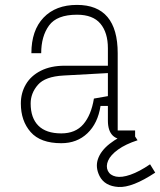

<svg xmlns="http://www.w3.org/2000/svg" viewBox="-20 -572 653 783"><path d="M531 0H506Q459 0 439.5 -19.5Q420 -39 420 -80V-140H390Q379 -69 336.5 -28.5Q294 12 230 12Q145 12 105 -33.5Q65 -79 65 -150Q65 -193 85.5 -228Q106 -263 146.5 -283.5Q187 -304 244 -304H420V-375Q420 -439 389.5 -475.5Q359 -512 294 -512Q212 -512 180 -468Q148 -424 148 -355H108Q108 -448 157.5 -500Q207 -552 294 -552Q377 -552 418.5 -502.5Q460 -453 460 -355V-40H531ZM363 -170 420 -180V-274L239 -264Q164 -260 134.5 -226Q105 -192 105 -150Q105 -91 136.5 -59.5Q168 -28 230 -28Q288 -28 320 -65.5Q352 -103 363 -170ZM386 146Q368 110 379.5 76.5Q391 43 427 14.5Q463 -14 518 -35L541 0Q492 16 461.5 38Q431 60 421 83Q411 106 420 125Q429 143 452.5 148Q476 153 512 140.5Q548 128 592 98L613 132Q519 194 463 190.5Q407 187 386 146Z"/></svg>

Font: Fliege Mono Thin
Style: Regular
Weight: 100
Version: Version 0.020;Glyphs 3.3 (3306)